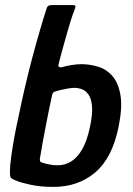

<svg xmlns="http://www.w3.org/2000/svg" viewBox="-20 -728 521 754"><path d="M190 6Q139 6 100 -2.5Q61 -11 48 -17Q34 -22 27.5 -26Q21 -30 20 -37Q19 -44 19 -56Q19 -75 24 -112.5Q29 -150 37 -193Q45 -236 53 -271Q77 -389 106.5 -500Q136 -611 164 -698Q167 -704 171.5 -706Q176 -708 183 -708H263Q277 -708 276.5 -703.5Q276 -699 272 -687Q265 -670 258 -647.5Q251 -625 244 -600.5Q237 -576 230.5 -552.5Q224 -529 218.5 -509Q213 -489 210 -475Q208 -467 212 -465Q216 -463 223 -464Q235 -468 257.5 -472Q280 -476 299 -476Q334 -476 367 -465.5Q400 -455 423 -427.5Q446 -400 453.5 -351.5Q461 -303 445 -227Q420 -106 353 -50Q286 6 190 6ZM207 -79Q234 -79 258 -93Q282 -107 301.5 -139.5Q321 -172 333 -228Q344 -279 341.5 -309.5Q339 -340 328 -356Q317 -372 302 -377.5Q287 -383 272 -383Q262 -383 247.5 -380.5Q233 -378 219.5 -375Q206 -372 198 -369Q193 -368 190 -365.5Q187 -363 185 -356Q180 -334 174 -305Q168 -276 161.5 -242Q155 -208 148.5 -173.5Q142 -139 137 -107Q136 -100 137 -96.5Q138 -93 141 -91Q152 -87 169 -83Q186 -79 207 -79Z"/></svg>

Font: Glory Thin SemiBold
Style: Italic
Weight: 600
Italic angle: -12°
Version: Version 1.011